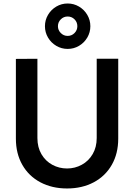

<svg xmlns="http://www.w3.org/2000/svg" viewBox="-20 -1053 760 1088"><path d="M363.3 -775.8Q328.6 -775.8 299 -793.2Q269.5 -810.6 252.1 -840.1Q234.7 -869.7 234.7 -904.5Q234.7 -939.2 252.1 -968.8Q269.5 -998.3 299 -1015.8Q328.6 -1033.2 363.3 -1033.2Q398.2 -1033.2 427.7 -1015.8Q457.2 -998.3 474.6 -968.8Q492 -939.2 492 -904.5Q492 -869.7 474.6 -840.1Q457.2 -810.6 427.7 -793.2Q398.2 -775.8 363.3 -775.8ZM363.3 -849.5Q386.3 -849.5 402.3 -865.8Q418.3 -882 418.3 -904.5Q418.3 -927.5 402.3 -943.5Q386.3 -959.5 363.3 -959.5Q340.8 -959.5 324.6 -943.5Q308.3 -927.5 308.3 -904.5Q308.3 -882 324.6 -865.8Q340.8 -849.5 363.3 -849.5ZM360 15Q274.7 15 208.8 -20Q143 -54.9 106.5 -118.9Q70 -182.9 70 -267.5V-719.2L192 -720V-270.7Q192 -218.1 215.1 -178.9Q238.2 -139.8 276.8 -119Q315.3 -98.3 360 -98.3Q405.1 -98.3 443.6 -119.5Q482.2 -140.6 505.1 -179.8Q528 -218.9 528 -270.7V-720H650V-267.5Q650 -183 613.5 -119Q577 -55 511.2 -20Q445.3 15 360 15Z"/></svg>

Font: Manrope
Style: Regular
Weight: 400
Designer: Mikhail Sharanda
Foundry: Mikhail Sharanda
Version: Version 4.503